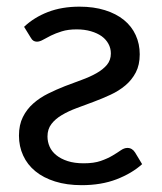

<svg xmlns="http://www.w3.org/2000/svg" viewBox="-20 -534 474 562"><path d="M396 -53.5Q366 -26.5 321.2 -9.2Q276.5 8 219 8Q175.5 8 141.2 -2.8Q107 -13.5 83.5 -32.8Q60 -52 47.8 -78.8Q35.5 -105.5 35.5 -137Q35.5 -168.5 47 -191.5Q58.5 -214.5 77.5 -231.2Q96.5 -248 120.8 -260Q145 -272 170 -281.8Q195 -291.5 219.2 -300.2Q243.5 -309 262.5 -319.8Q281.5 -330.5 293 -344.2Q304.5 -358 304.5 -377.5Q304.5 -392.5 297.5 -405.5Q290.5 -418.5 277.8 -427.8Q265 -437 246.2 -442.5Q227.5 -448 204.5 -448Q179 -448 160.8 -442.2Q142.5 -436.5 129 -429.8Q115.5 -423 105.8 -417.5Q96 -412 88 -412Q76.5 -412 70.5 -423L50.5 -455.5Q79.5 -483 120.2 -498.8Q161 -514.5 212.5 -514.5Q254.5 -514.5 287.2 -504.2Q320 -494 342.8 -475.5Q365.5 -457 377.2 -431.2Q389 -405.5 389 -375Q389 -344 377.5 -322Q366 -300 347 -284Q328 -268 303.8 -256.8Q279.5 -245.5 254 -236Q228.5 -226.5 204.2 -217.5Q180 -208.5 161 -197.2Q142 -186 130.5 -171Q119 -156 119 -134.5Q119 -119 125.2 -104.8Q131.5 -90.5 144.8 -79.8Q158 -69 178 -62.5Q198 -56 225 -56Q255 -56 275 -63Q295 -70 309.2 -78.5Q323.5 -87 333.5 -94Q343.5 -101 353 -101Q367 -101 375.5 -87.5L396 -53.5Z"/></svg>

Font: Lato 2
Style: Regular
Weight: 400
Designer: Lukasz Dziedzic with Adam Twardoch and Botio Nikoltchev
Foundry: tyPoland Lukasz Dziedzic
Version: Version 2.015; 2015-08-06; http://www.latofonts.com/